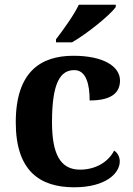

<svg xmlns="http://www.w3.org/2000/svg" viewBox="-20 -786 567 816"><path d="M218 -619V-606H286C349 -642 447 -721 472 -756V-766H315C294 -721 247 -657 218 -619ZM295 10C430 10 489 -50 489 -100C489 -118 481 -136 465 -146C442 -100 389 -65 320 -65C236 -65 201 -132 201 -267C201 -438 238 -488 296 -488C346 -488 361 -428 361 -359C466 -359 490 -401 490 -444C490 -503 421 -549 292 -549C154 -549 47 -482 47 -266C47 -61 148 10 295 10Z"/></svg>

Font: Noto Serif Malayalam
Style: Bold
Weight: 700
Designer: Indian type Foundry, Jelle Bosma, Monotype Design Team
Foundry: Monotype Imaging Inc.
Version: Version 2.104